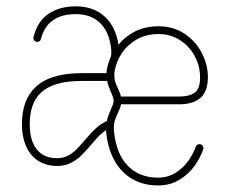

<svg xmlns="http://www.w3.org/2000/svg" viewBox="-20 -536 721 602"><path d="M605.5 -84Q612.3 -84 615.7 -78.6Q619.1 -73.2 617.2 -67.9Q608.4 -42.5 590.6 -16.8Q572.8 8.8 543.5 27.1Q514.2 45.4 475.1 45.4Q431.2 45.4 396.7 26.4Q362.3 7.3 340.8 -29.3Q319.3 -65.9 313.5 -116.7L312.5 -127.9Q301.8 -121.1 291.7 -111.1Q281.7 -101.1 268.6 -85.4Q248.5 -62 235.1 -48.6Q221.7 -35.2 202.4 -25.4Q183.1 -15.6 159.2 -15.6Q135.7 -15.6 115.7 -23.7Q95.7 -31.7 81.5 -46.9Q65.9 -63.5 57.4 -88.9Q48.8 -114.3 48.8 -146.5Q48.8 -223.1 91.3 -262.7Q137.2 -306.6 235.4 -306.6H314Q314 -312.5 315.4 -319.8Q319.3 -339.4 327.6 -358.4Q329.1 -364.3 329.1 -371.1Q329.1 -377.9 328.6 -381.8Q323.2 -434.6 294.7 -463.1Q266.1 -491.7 217.8 -491.7Q128.4 -491.7 108.4 -414.1Q106 -404.8 96.7 -404.8Q90.8 -404.8 87.2 -409.7Q83.5 -414.6 85 -419.9Q98.1 -470.7 133.1 -493.4Q168 -516.1 217.8 -516.1Q272.9 -516.1 307.9 -484.4Q342.8 -452.6 351.6 -396Q373 -422.4 404.5 -438Q436 -453.6 477.1 -453.6Q523.9 -453.6 559.3 -429.7Q594.7 -405.8 613.3 -368.9Q631.8 -332 631.8 -294.4Q631.8 -249 608.4 -229Q585 -209 542 -209H359.9Q357.9 -199.2 350.6 -184.1Q343.8 -169.4 340.3 -158.7Q336.9 -147.9 336.9 -133.3Q336.9 -129.4 337.9 -119.6Q345.7 -51.3 381.8 -15.1Q418 21 475.1 21Q506.8 21 531.2 5.4Q555.7 -10.3 570.8 -32.2Q585.9 -54.2 593.8 -75.7Q596.7 -84 605.5 -84ZM99.1 -63.5Q120.6 -40 158.7 -40Q177.7 -40 192.9 -47.9Q208 -55.7 219.5 -67.4Q231 -79.1 250 -101.1Q266.1 -120.6 281.5 -134.5Q296.9 -148.4 314.9 -156.2Q316.9 -166 320.8 -176Q324.7 -186 328.1 -194.3Q331.5 -201.2 334 -208Q336.4 -214.8 336.4 -219.7Q336.4 -229 327.6 -247.6Q318.4 -269.5 315.9 -282.2H235.4Q147 -282.2 107.9 -245.1Q73.2 -211.9 73.2 -146.5Q73.2 -90.8 99.1 -63.5ZM338.4 -300.8Q338.4 -289.6 341.3 -279.8Q344.2 -270 350.1 -257.8Q356.9 -244.1 359.4 -233.4H542Q578.6 -233.4 594.2 -248.8Q609.9 -264.2 606.9 -304.7Q605 -335.4 588.4 -364Q571.8 -392.6 543 -410.9Q514.2 -429.2 477.1 -429.2Q437.5 -429.2 408.2 -412.1Q378.9 -395 361.8 -368.9Q344.7 -342.8 339.8 -314.9Q338.4 -307.6 338.4 -300.8Z"/></svg>

Font: Velvelyne Light
Style: Regular
Weight: 200
Designer: Manon Van der Borght et Mariel Nils
Foundry: Velvetyne
Version: Version 1.070